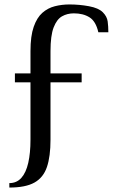

<svg xmlns="http://www.w3.org/2000/svg" viewBox="-20 -690 527 863"><path d="M117 -62V-320H47V-360H117V-460Q117 -528 131.5 -569.5Q146 -611 170.5 -632.5Q195 -654 226.5 -662Q258 -670 292 -670Q337 -670 380 -662Q423 -654 442 -635Q461 -616 464 -593.5Q467 -571 467 -545H422Q411 -594 382.5 -612Q354 -630 312 -630Q282 -630 258.5 -616.5Q235 -603 221 -566.5Q207 -530 207 -460V-360H347V-320H207V-62Q207 13 191 60.5Q175 108 135 130.5Q95 153 22 153V133Q55 133 76 109.5Q97 86 107 42Q117 -2 117 -62Z"/></svg>

Font: El Messiri
Style: Regular
Weight: 400
Designer: Mohamed Gaber
Foundry: Kief Type Foundry
Version: Version 2.020